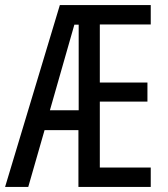

<svg xmlns="http://www.w3.org/2000/svg" viewBox="-22 -734 658 754"><path d="M570 0H286V-223H153L89 0H-2L213 -714H570V-638H370V-410H557V-335H370V-76H570ZM174 -301H287V-637H270Z"/></svg>

Font: Noto Sans Sinhala ExtraCondensed
Style: Regular
Weight: 400
Width: 2
Designer: Jelle Bosma - Monotype Design Team
Foundry: Monotype Imaging Inc.
Version: Version 2.006; ttfautohint (v1.8.4.7-5d5b)